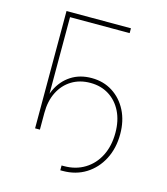

<svg xmlns="http://www.w3.org/2000/svg" viewBox="-106 -628 749 863"><g transform="rotate(15 268.5 -196.5)"><path d="M254.9 152.8V130.4H266.1Q320.8 130.4 362.5 104.7Q404.3 79.1 427.5 33.2Q450.7 -12.7 450.7 -73.7Q450.7 -130.4 429.7 -172.6Q408.7 -214.8 371.3 -238.3Q334 -261.7 284.7 -261.7Q235.4 -261.7 198 -238.8Q160.6 -215.8 139.9 -174.6Q119.1 -133.3 119.1 -78.1H104.5Q104.5 -138.2 126.5 -184.8Q148.4 -231.4 189 -257.8Q229.5 -284.2 284.7 -284.2Q339.8 -284.2 382.3 -257.1Q424.8 -230 449 -182.6Q473.1 -135.3 473.1 -73.7Q473.1 -7.8 446.5 43.5Q419.9 94.7 373.3 123.8Q326.7 152.8 266.1 152.8ZM396.5 -545.9V-523.4H119.1V0H96.7V-545.9Z"/></g></svg>

Font: Inter Thin
Style: Regular
Weight: 250
Designer: Rasmus Andersson
Foundry: rsms
Version: Version 4.001;git-66647c0bb